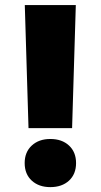

<svg xmlns="http://www.w3.org/2000/svg" viewBox="-20 -748 409 779"><path d="M95.7 -228 80.6 -727.5H287.6L272.5 -228ZM184.1 11.2Q137.7 11.2 108.9 -15.1Q80.1 -41.5 80.1 -86.4Q80.1 -130.9 108.9 -157.5Q137.7 -184.1 184.1 -184.1Q231.4 -184.1 260 -157.5Q288.6 -130.9 288.6 -86.4Q288.6 -41.5 260 -15.1Q231.4 11.2 184.1 11.2Z"/></svg>

Font: Inter 16pt Black
Style: Regular
Weight: 900
Version: Version 4.001;git-66647c0bb